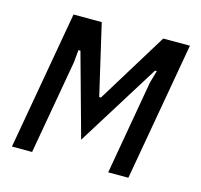

<svg xmlns="http://www.w3.org/2000/svg" viewBox="-85 -643 771 736"><g transform="rotate(15 300.0 -275.0)"><path d="M119.5 -550H231.5L296.5 -270H303.5L475.5 -550H581.5L484.5 0H404.5L470 -374L484 -423H477L272 -94L181 -423H173L168.5 -374L102.5 0H22.5Z"/></g></svg>

Font: JuliaMono
Style: Italic
Weight: 400
Italic angle: -9°
Monospace: yes
Designer: cormullion
Foundry: corm
Version: Version 0.057; ttfautohint (v1.8.4)